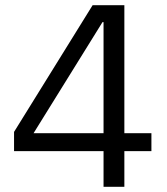

<svg xmlns="http://www.w3.org/2000/svg" viewBox="-20 -718 640 738"><path d="M378 0V-137H34V-211L336 -698H458V-206H562V-137H458V0ZM109 -206H378V-633H374Z"/></svg>

Font: IBM Plex Mono
Style: Regular
Weight: 400
Monospace: yes
Designer: Mike Abbink, Paul van der Laan, Pieter van Rosmalen
Foundry: Bold Monday
Version: Version 2.3